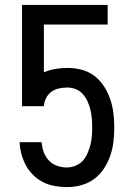

<svg xmlns="http://www.w3.org/2000/svg" viewBox="-20 -755 540 783"><path d="M252 8Q227 8 202.5 3.5Q178 -1 156 -12Q134 -23 116 -40.5Q98 -58 86 -80Q74 -102 67.5 -126.5Q61 -151 60 -175H150Q151 -155 158 -135.5Q165 -116 179 -101Q193 -86 212.5 -79Q232 -72 252 -72Q270 -72 287.5 -79Q305 -86 317 -99Q329 -112 336.5 -129Q344 -146 348.5 -163.5Q353 -181 354.5 -199Q356 -217 356 -235Q356 -253 354.5 -271Q353 -289 349 -306.5Q345 -324 337.5 -340.5Q330 -357 318.5 -370.5Q307 -384 290 -391Q273 -398 255 -398Q238 -398 221 -394.5Q204 -391 190 -381Q176 -371 168 -355Q160 -339 159 -322H70V-735H419V-655H159V-460Q182 -470 206.5 -474Q231 -478 255 -478Q285 -478 313.5 -470.5Q342 -463 365 -445.5Q388 -428 404 -403Q420 -378 429.5 -350.5Q439 -323 442.5 -294Q446 -265 446 -235Q446 -206 442.5 -176.5Q439 -147 429.5 -119.5Q420 -92 403.5 -67Q387 -42 363 -24.5Q339 -7 310.5 0.5Q282 8 252 8Z"/></svg>

Font: Iosevka Bendy Medium
Style: Regular
Weight: 500
Monospace: yes
Designer: Belleve Invis
Foundry: Belleve Invis
Version: Version 30.1.2